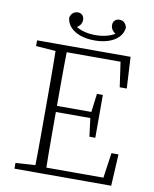

<svg xmlns="http://www.w3.org/2000/svg" viewBox="-93 -923 798 993"><g transform="rotate(10 306.5 -426.5)"><path d="M52 0V-30L174 -38H183V0ZM155 0Q156 -51 156.5 -102Q157 -153 157 -205Q157 -257 157 -309V-365Q157 -417 157 -468.5Q157 -520 156.5 -571.5Q156 -623 155 -674H214Q213 -623 212.5 -571.5Q212 -520 212 -466Q212 -412 212 -355V-329Q212 -267 212 -211.5Q212 -156 212.5 -103.5Q213 -51 214 0ZM184 0V-34H534L510 -12L532 -166H569L560 0ZM184 -326V-358H412V-326ZM405 -230 392 -333V-353L405 -455H436V-230ZM52 -644V-674H183V-635H174ZM515 -509 493 -663 519 -640H184V-674H543L552 -509ZM344 -725Q303 -725 270.5 -736Q238 -747 218 -768Q198 -789 195 -818Q199 -835 209.5 -844Q220 -853 236 -853Q249 -853 258.5 -844Q268 -835 268 -819Q268 -803 258 -790.5Q248 -778 229 -771L224 -793Q242 -774 273.5 -763.5Q305 -753 344 -753Q383 -753 414.5 -763.5Q446 -774 464 -793L459 -771Q441 -778 430.5 -790.5Q420 -803 420 -819Q420 -835 429.5 -844Q439 -853 452 -853Q469 -853 479 -844Q489 -835 493 -818Q490 -789 470 -768Q450 -747 417.5 -736Q385 -725 344 -725Z"/></g></svg>

Font: Source Serif 4 18pt Light
Style: Regular
Weight: 300
Designer: Frank Grießhammer
Foundry: Adobe Systems Incorporated
Version: Version 4.004;hotconv 1.0.116;makeotfexe 2.5.65601